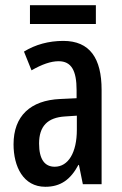

<svg xmlns="http://www.w3.org/2000/svg" viewBox="-20 -707 470 737"><path d="M348 -687H95V-615H348ZM223 -550C167 -550 116 -536 72 -509L101 -437C141 -460 175 -472 205 -472C254 -472 274 -436 274 -361V-330L211 -327C97 -322 32 -262 32 -153C32 -68 69 10 154 10C213 10 251 -18 281 -74H283L298 0H370V-362C370 -483 325 -550 223 -550ZM230 -260 275 -263V-209C275 -121 242 -67 190 -67C152 -67 130 -95 130 -156C130 -222 162 -256 230 -260Z"/></svg>

Font: Noto Sans Myanmar UI ExtraCondensed Medium
Style: Regular
Weight: 500
Width: 2
Designer: Monotype Design Team
Foundry: Monotype Imaging Inc.
Version: Version 2.103